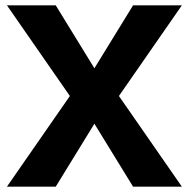

<svg xmlns="http://www.w3.org/2000/svg" viewBox="-20 -700 708 720"><path d="M242 -340 6 -680H189L334 -444L479 -680H662L426 -340L662 0H479L334 -236L189 0H6Z"/></svg>

Font: Teachers[wght]
Style: Regular
Weight: 400
Designer: Alfredo Marco Pradil & Chank Diesel
Version: Version 1.000;Glyphs 3.1.2 (3151)